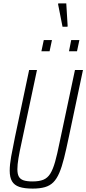

<svg xmlns="http://www.w3.org/2000/svg" viewBox="-20 -1099 507 1127"><path d="M172 8Q123 8 93.5 -2Q64 -12 50.5 -35Q37 -58 37 -97Q37 -132 45.5 -180Q54 -228 68 -295L151 -688H197L107 -264Q95 -210 88.5 -171Q82 -132 82 -106Q82 -78 90.5 -62.5Q99 -47 118.5 -40.5Q138 -34 171 -34Q210 -34 234.5 -44Q259 -54 275 -79.5Q291 -105 303.5 -149.5Q316 -194 330 -264L420 -688H467L384 -295Q369 -223 356 -171Q343 -119 328 -84Q313 -49 293 -29Q273 -9 243.5 -0.5Q214 8 172 8ZM385 -798 398 -864H446L432 -798ZM223 -798 237 -864H285L271 -798ZM347 -942 321 -1074 322 -1079H369L377 -947L376 -942Z"/></svg>

Font: Saira Condensed ExtraLight
Style: Italic
Weight: 250
Width: 3
Italic angle: -12°
Designer: Hector Gatti with collaboration of the Omnibus-Type team
Foundry: Omnibus-Type
Version: Version 1.101